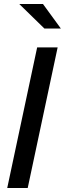

<svg xmlns="http://www.w3.org/2000/svg" viewBox="-20 -936 323 956"><path d="M16 0 165 -700H267L118 0ZM194 -916 283 -794H201L76 -916Z"/></svg>

Font: Red Hat Display Medium
Style: Italic
Weight: 500
Italic angle: -12°
Designer: Pentagram / MCKL
Foundry: Pentagram / MCKL
Version: Version 1.003; Red Hat Display Medium Italic